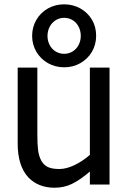

<svg xmlns="http://www.w3.org/2000/svg" viewBox="-20 -861 598 896"><path d="M428.7 -693.8C428.7 -721.7 422.4 -746.6 409.2 -769C382.8 -813.5 334.5 -840.8 279.3 -840.8C252 -840.8 227.1 -834.5 204.1 -821.8C158.2 -795.9 129.9 -748.5 129.9 -693.8C129.9 -666.5 136.7 -641.6 149.9 -619.1C176.3 -574.2 224.6 -546.9 279.3 -546.9C307.1 -546.9 332 -553.2 355 -566.4C400.4 -591.8 428.7 -638.7 428.7 -693.8ZM356.9 -693.4C356.9 -646.5 324.2 -609.9 279.3 -609.9C234.4 -609.9 201.7 -646.5 201.7 -693.4C201.7 -740.2 234.9 -777.8 279.3 -777.8C324.2 -777.8 356.9 -741.7 356.9 -693.4ZM491.2 -545.4H399.4V-138.2C354.5 -99.1 300.8 -72.3 257.8 -72.3C210.4 -72.3 187.5 -84 171.9 -112.8C164.6 -126.5 160.2 -142.6 157.7 -160.6C155.3 -178.7 154.3 -203.1 154.3 -234.9V-545.4H62.5V-191.4C62.5 -121.6 79.1 -69.3 111.8 -33.7C142.6 -1 185.1 15.1 233.9 15.1C263.7 15.1 291.5 9.3 316.9 -3.4C341.8 -15.6 369.6 -34.7 399.4 -60.5V0H491.2Z"/></svg>

Font: SG Kara
Style: Regular
Weight: 400
Designer: Damoon Khanjanzadeh
Version: Version 1.000